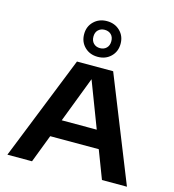

<svg xmlns="http://www.w3.org/2000/svg" viewBox="-123 -955 959 1058"><g transform="rotate(15 357.0 -426.5)"><path d="M16.5 0 254 -595H460.5L698.5 0H556L349 -542H364.5L157 0ZM192 -159.5 226 -260.5H488L521 -159.5ZM357 -649.5Q312 -649.5 282.5 -678.2Q253 -707 253 -751.5Q253 -795.5 282.5 -824.2Q312 -853 357 -853Q402 -853 431.5 -824.2Q461 -795.5 461 -751.5Q461 -707 431.5 -678.2Q402 -649.5 357 -649.5ZM357 -699Q379.5 -699 393.8 -713.2Q408 -727.5 408 -751.5Q408 -776 393.8 -789.8Q379.5 -803.5 357 -803.5Q335 -803.5 320.5 -789.8Q306 -776 306 -751.5Q306 -727.5 320.2 -713.2Q334.5 -699 357 -699Z"/></g></svg>

Font: Encode Sans SC Expanded SemiBold
Style: Regular
Weight: 600
Width: 7
Designer: Multiple Designers
Foundry: Impallari Type
Version: Version 3.002